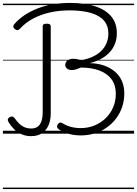

<svg xmlns="http://www.w3.org/2000/svg" viewBox="-20 -914 937 1313"><path d="M532 12Q504 12 477 7.5Q450 3 426.5 -6.5Q403 -16 383 -29Q373 -36 370.5 -44.5Q368 -53 375 -63Q381 -73 388.5 -75.5Q396 -78 408 -71Q427 -59 446.5 -52Q466 -45 487.5 -41.5Q509 -38 532 -38Q583 -38 626.5 -56Q670 -74 702.5 -105.5Q735 -137 753.5 -179.5Q772 -222 772 -272Q772 -332 743 -371.5Q714 -411 660.5 -431.5Q607 -452 533 -452Q517 -445 501.5 -440Q486 -435 472 -435Q450 -435 438 -445.5Q426 -456 426 -470Q426 -481 432 -490.5Q438 -500 450 -506Q462 -512 478 -512Q494 -512 507.5 -509.5Q521 -507 532 -502Q575 -509 610 -524.5Q645 -540 669.5 -563Q694 -586 707.5 -617Q721 -648 721 -685Q721 -738 691 -773Q661 -808 601.5 -825.5Q542 -843 455 -843Q383 -843 320 -828.5Q257 -814 205.5 -786.5Q154 -759 116 -717Q108 -709 100.5 -708Q93 -707 82 -715Q72 -722 71 -730.5Q70 -739 77 -748Q107 -783 147.5 -810Q188 -837 236.5 -856Q285 -875 341.5 -884.5Q398 -894 460 -894Q559 -894 630.5 -871Q702 -848 740.5 -802Q779 -756 779 -687Q779 -647 766 -614Q753 -581 728.5 -555Q704 -529 670.5 -511Q637 -493 596 -483V-482Q648 -481 691 -466Q734 -451 765.5 -424.5Q797 -398 813.5 -360Q830 -322 830 -275Q830 -225 815 -181.5Q800 -138 773 -102.5Q746 -67 708.5 -41Q671 -15 626.5 -1.5Q582 12 532 12ZM192 17Q157 17 127.5 4Q98 -9 75.5 -31.5Q53 -54 38 -80Q32 -90 33.5 -98Q35 -106 46 -113Q57 -119 65 -117Q73 -115 80 -106Q96 -83 113 -67Q130 -51 150.5 -43Q171 -35 194 -35Q233 -35 252.5 -63Q272 -91 272 -147V-733Q272 -744 279 -748Q286 -752 300 -752Q314 -752 320.5 -747.5Q327 -743 327 -733V-139Q327 -92 311.5 -56.5Q296 -21 266 -2Q236 17 192 17ZM0 369H897V379H0ZM0 -20H897V0H0ZM0 -505H897V-500H0ZM0 -889H897V-879H0Z"/></svg>

Font: Playwrite HR Lijeva Guides
Style: Regular
Weight: 400
Designer: Veronika Burian, José Scaglione
Foundry: TypeTogether
Version: Version 1.003